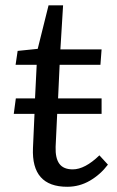

<svg xmlns="http://www.w3.org/2000/svg" viewBox="-20 -694 444 728"><path d="M356.9 -105 389.2 -69.8Q360.8 -32.2 321 -9Q281.2 14.2 234.9 14.2Q98.6 14.2 105 -132.8L110.8 -262.2H32.2L40 -320.8H112.8L119.1 -448.2H39.1L46.9 -501L123 -508.8L164.1 -673.8H219.2L209 -506.8H365.2L360.8 -448.2H206.1L200.2 -320.8H365.2V-262.2H196.8L190.9 -137.2Q189.5 -94.2 205.1 -73Q220.7 -51.8 255.9 -51.8Q301.8 -51.8 356.9 -105Z"/></svg>

Font: Literata Book
Style: Italic
Weight: 400
Italic angle: -3°
Designer: Latin by Veronika Burian and Jose Scaglione. Greek by Irene Vlachou. Cyrillic by Vera Evstafieva
Foundry: TypeTogether
Version: Version 1.003;PS 001.003;hotconv 1.0.88;makeotf.lib2.5.64775